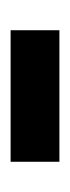

<svg xmlns="http://www.w3.org/2000/svg" viewBox="95 -449 132 362"><g transform="rotate(90 161.0 -268.0)"><path d="M37 -222V-314H285V-222Z"/></g></svg>

Font: Noto Sans Nag Mundari Medium
Style: Regular
Weight: 500
Version: Version 1.000